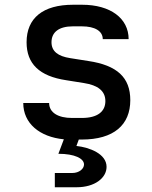

<svg xmlns="http://www.w3.org/2000/svg" viewBox="-20 -579 640 809"><path d="M324 9C460 9 529 -53 529 -157C529 -253 473 -304 352 -322L276 -334C224 -342 197 -363 197 -401C197 -444 229 -468 287 -468H325C380 -468 413 -448 413 -414H522C522 -502 445 -559 326 -559H288C161 -559 92 -503 92 -401C92 -310 146 -258 259 -241L334 -229C392 -220 424 -196 424 -153C424 -109 391 -82 325 -82H283C226 -82 187 -104 187 -145H78C78 -59 147 -2 249 8L226 69C295 69 334 89 334 114C334 132 314 150 284 150H211V210H303C379 210 429 171 429 124C429 69 357 42 302 36L312 9Z"/></svg>

Font: Tekne LDO SemiBold
Style: Regular
Weight: 600
Monospace: yes
Designer: Alessio Laiso, Mario Rullo, Paolo Rosset
Foundry: Alessio Laiso
Version: Version 1.000;hotconv 1.0.109;makeotfexe 2.5.65596